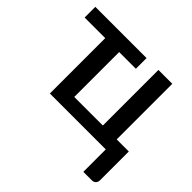

<svg xmlns="http://www.w3.org/2000/svg" viewBox="-164 -692 1048 1048"><g transform="rotate(45 359.5 -168.5)"><path d="M701 -81V140.5Q701 155.5 692.5 164.2Q684 173 670.5 173H604V0H172.5V-427.5H13.5V-510H409V-427.5H280V-81H500.5V-510H607.5V-81Z"/></g></svg>

Font: Lato 2
Style: Regular
Weight: 600
Designer: Lukasz Dziedzic with Adam Twardoch and Botio Nikoltchev
Foundry: tyPoland Lukasz Dziedzic
Version: Version 2.015; 2015-08-06; http://www.latofonts.com/